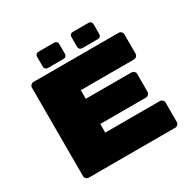

<svg xmlns="http://www.w3.org/2000/svg" viewBox="-183 -1033 1216 1216"><g transform="rotate(-30 425.0 -425.0)"><path d="M388 -827V-754Q388 -744 381.5 -737.5Q375 -731 365 -731H249Q239 -731 232.5 -737.5Q226 -744 226 -754V-827Q226 -837 232.5 -843.5Q239 -850 249 -850H365Q375 -850 381.5 -843.5Q388 -837 388 -827ZM639 -827V-754Q639 -744 632.5 -737.5Q626 -731 616 -731H500Q490 -731 483.5 -737.5Q477 -744 477 -754V-827Q477 -837 483.5 -843.5Q490 -850 500 -850H616Q626 -850 632.5 -843.5Q639 -837 639 -827ZM786 -168V-27Q786 -16 778 -8Q770 0 759 0H127Q116 0 108 -8Q100 -16 100 -27V-673Q100 -684 108 -692Q116 -700 127 -700H749Q760 -700 768 -692Q776 -684 776 -673V-532Q776 -521 768 -513Q760 -505 749 -505H360V-442H694Q705 -442 713 -434Q721 -426 721 -415V-285Q721 -274 713 -266Q705 -258 694 -258H360V-195H759Q770 -195 778 -187Q786 -179 786 -168Z"/></g></svg>

Font: Rubik Mono One
Style: Regular
Weight: 400
Designer: Hubert and Fischer with Elvire Volk Leonovitch (Cyrillic Expansion: Cyreal)
Foundry: Hubert and Fischer with Elvire Volk Leonovitch
Version: Version 2.000